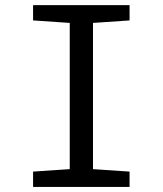

<svg xmlns="http://www.w3.org/2000/svg" viewBox="-20 -734 640 754"><path d="M488.8 0H109.9V-60.1L253.9 -69.8V-644L109.9 -653.8V-713.9H488.8V-653.8L345.2 -644V-69.8L488.8 -60.1Z"/></svg>

Font: Droid Sans Mono
Style: Regular
Weight: 400
Monospace: yes
Version: Version 1.00 build 112